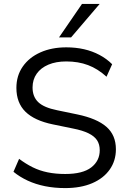

<svg xmlns="http://www.w3.org/2000/svg" viewBox="-20 -957 655 986"><path d="M314.7 8.9Q259.7 8.9 211.3 -0.8Q162.9 -10.6 122.3 -29.4Q81.7 -48.2 49.2 -74.8L78.1 -141.3Q112.2 -115.7 147.6 -98.1Q183 -80.5 224.3 -72Q265.5 -63.5 314.7 -63.5Q404.8 -63.5 448.5 -97.2Q492.2 -130.9 492.2 -185.6Q492.2 -215.5 478.6 -236.5Q464.9 -257.5 434.6 -272.4Q404.3 -287.3 355.3 -296.9L251.2 -318.3Q156.7 -337.8 110.5 -383.4Q64.2 -429.1 64.2 -505.5Q64.2 -568.3 96.9 -615.2Q129.5 -662.1 187.5 -688Q245.5 -713.9 320.7 -713.9Q368.7 -713.9 411.6 -704.2Q454.5 -694.4 491.2 -674.8Q527.9 -655.3 555.9 -627.2L527 -563Q482.3 -603.8 432.3 -622.6Q382.3 -641.5 320.2 -641.5Q267.3 -641.5 228.5 -625Q189.7 -608.6 168.4 -578.4Q147.2 -548.3 147.2 -507.8Q147.2 -460.2 176.5 -432.3Q205.8 -404.4 273.4 -390.9L377.1 -369.4Q477.7 -348.4 526.4 -305.8Q575.2 -263.2 575.2 -190.3Q575.2 -131.6 543.6 -86.5Q512 -41.4 453.5 -16.2Q394.9 8.9 314.7 8.9ZM283.1 -765 401.1 -936.9H491.9L345.1 -765Z"/></svg>

Font: Nunito Sans 12pt ExtraLight
Style: Regular
Weight: 200
Version: Version 3.101;gftools[0.9.27]